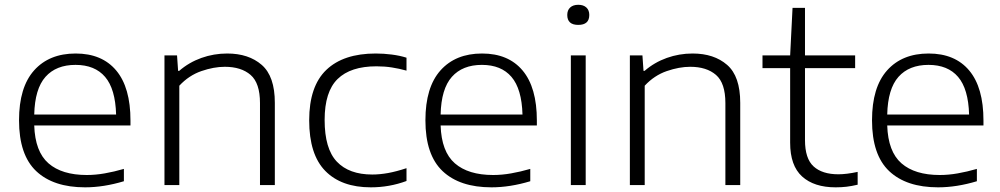

<svg xmlns="http://www.w3.org/2000/svg" viewBox="-20 -773 4178 802"><path d="M335.5 9.5Q203 9.5 131.2 -58.2Q59.5 -126 59.5 -270.5Q59.5 -408.5 122.5 -479Q185.5 -549.5 296 -549.5Q406 -549.5 465.5 -478.5Q525 -407.5 525 -269.5V-249H123Q126.5 -139.5 182.5 -90.8Q238.5 -42 342.5 -42Q379 -42 417.5 -48.8Q456 -55.5 497.5 -67.5V-16Q413 9.5 335.5 9.5ZM295.5 -502Q214.5 -502 170 -452Q125.5 -402 123 -294.5H465Q462 -401.5 419 -451.8Q376 -502 295.5 -502Z M667 0V-541.5H719.5L724 -477H728.5Q769.5 -512.5 821.2 -531Q873 -549.5 929 -549.5Q1018.5 -549.5 1073.2 -502Q1128 -454.5 1128 -343.5V0H1066V-342.5Q1066 -426 1026.8 -460Q987.5 -494 919 -494Q873 -494 821 -476Q769 -458 729 -415V0Z M1529 9.5Q1406 9.5 1338.8 -59Q1271.5 -127.5 1271.5 -270.5Q1271.5 -412.5 1343 -481Q1414.5 -549.5 1549.5 -549.5Q1582.5 -549.5 1616 -545.2Q1649.5 -541 1678 -532V-478Q1647.5 -486.5 1617.2 -491.2Q1587 -496 1552.5 -496Q1444.5 -496 1390.2 -443Q1336 -390 1336 -272Q1336 -151.5 1387 -97.8Q1438 -44 1535 -44Q1566 -44 1600.8 -50.2Q1635.5 -56.5 1678 -70.5V-17Q1606.5 9.5 1529 9.5Z M2033 9.5Q1900.5 9.5 1828.8 -58.2Q1757 -126 1757 -270.5Q1757 -408.5 1820 -479Q1883 -549.5 1993.5 -549.5Q2103.5 -549.5 2163 -478.5Q2222.5 -407.5 2222.5 -269.5V-249H1820.5Q1824 -139.5 1880 -90.8Q1936 -42 2040 -42Q2076.5 -42 2115 -48.8Q2153.5 -55.5 2195 -67.5V-16Q2110.5 9.5 2033 9.5ZM1993 -502Q1912 -502 1867.5 -452Q1823 -402 1820.5 -294.5H2162.5Q2159.5 -401.5 2116.5 -451.8Q2073.5 -502 1993 -502Z M2364.5 0V-541.5H2426.5V0ZM2395.5 -669Q2349.5 -669 2349.5 -710.5Q2349.5 -730.5 2361.8 -741.8Q2374 -753 2395.5 -753Q2417 -753 2429.2 -741.8Q2441.5 -730.5 2441.5 -710.5Q2441.5 -669 2395.5 -669Z M2611 0V-541.5H2663.5L2668 -477H2672.5Q2713.5 -512.5 2765.2 -531Q2817 -549.5 2873 -549.5Q2962.5 -549.5 3017.2 -502Q3072 -454.5 3072 -343.5V0H3010V-342.5Q3010 -426 2970.8 -460Q2931.5 -494 2863 -494Q2817 -494 2765 -476Q2713 -458 2673 -415V0Z M3470.5 9.5Q3380.5 9.5 3330.5 -35.8Q3280.5 -81 3280.5 -177V-488.5H3165V-541.5H3280.5L3290.5 -740H3342.5V-541.5H3552V-488.5H3342.5V-188Q3342.5 -110.5 3378.5 -77.8Q3414.5 -45 3482 -45Q3516 -45 3562.5 -55V-1.5Q3537 4.5 3515.8 7Q3494.5 9.5 3470.5 9.5Z M3898.5 9.5Q3766 9.5 3694.2 -58.2Q3622.5 -126 3622.5 -270.5Q3622.5 -408.5 3685.5 -479Q3748.5 -549.5 3859 -549.5Q3969 -549.5 4028.5 -478.5Q4088 -407.5 4088 -269.5V-249H3686Q3689.5 -139.5 3745.5 -90.8Q3801.5 -42 3905.5 -42Q3942 -42 3980.5 -48.8Q4019 -55.5 4060.5 -67.5V-16Q3976 9.5 3898.5 9.5ZM3858.5 -502Q3777.5 -502 3733 -452Q3688.5 -402 3686 -294.5H4028Q4025 -401.5 3982 -451.8Q3939 -502 3858.5 -502Z"/></svg>

Font: Encode Sans Expanded Expanded Light
Style: Regular
Weight: 300
Width: 7
Designer: Multiple Designers
Foundry: Impallari Type
Version: Version 3.000; ttfautohint (v1.8.3) -l 8 -r 50 -G 200 -x 14 